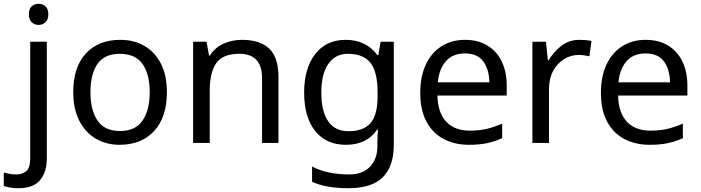

<svg xmlns="http://www.w3.org/2000/svg" viewBox="-75 -808 3712 1017"><path d="M78 -732Q78 -761 93 -774.5Q108 -788 130 -788Q150 -788 165.5 -774.5Q181 -761 181 -732Q181 -704 165.5 -690Q150 -676 130 -676Q108 -676 93 -690Q78 -704 78 -732ZM22 189Q-3 189 -22 185.5Q-41 182 -55 177V106Q-40 110 -24 113Q-8 116 11 116Q43 116 64 98.5Q85 81 85 32V-587H173V29Q173 104 137 146.5Q101 189 22 189Z M809 -320Q809 -187 741.5 -114Q674 -41 559 -41Q488 -41 432.5 -73.5Q377 -106 345 -168.5Q313 -231 313 -320Q313 -453 380 -525Q447 -597 562 -597Q635 -597 690.5 -564.5Q746 -532 777.5 -470.5Q809 -409 809 -320ZM404 -320Q404 -225 441.5 -169.5Q479 -114 561 -114Q642 -114 680 -169.5Q718 -225 718 -320Q718 -415 680 -469Q642 -523 560 -523Q478 -523 441 -469Q404 -415 404 -320Z M1206 -597Q1302 -597 1351 -550.5Q1400 -504 1400 -400V-51H1313V-394Q1313 -523 1193 -523Q1104 -523 1070 -473Q1036 -423 1036 -329V-51H948V-587H1019L1032 -514H1037Q1063 -556 1109 -576.5Q1155 -597 1206 -597Z M1756 -597Q1809 -597 1851.5 -577Q1894 -557 1924 -516H1929L1941 -587H2011V-42Q2011 73 1952.5 131Q1894 189 1771 189Q1653 189 1578 155V74Q1657 116 1776 116Q1845 116 1884.5 75.5Q1924 35 1924 -35V-56Q1924 -68 1925 -90.5Q1926 -113 1927 -122H1923Q1869 -41 1757 -41Q1653 -41 1594.5 -114Q1536 -187 1536 -318Q1536 -446 1594.5 -521.5Q1653 -597 1756 -597ZM1768 -523Q1701 -523 1664 -469.5Q1627 -416 1627 -317Q1627 -218 1663.5 -165.5Q1700 -113 1770 -113Q1851 -113 1888 -156.5Q1925 -200 1925 -297V-318Q1925 -428 1887 -475.5Q1849 -523 1768 -523Z M2388 -597Q2457 -597 2506.5 -567Q2556 -537 2582.5 -482.5Q2609 -428 2609 -355V-302H2242Q2244 -211 2288.5 -163.5Q2333 -116 2413 -116Q2464 -116 2503.5 -125.5Q2543 -135 2585 -153V-76Q2544 -58 2504 -49.5Q2464 -41 2409 -41Q2333 -41 2274.5 -72Q2216 -103 2183.5 -164.5Q2151 -226 2151 -315Q2151 -403 2180.5 -466Q2210 -529 2263.5 -563Q2317 -597 2388 -597ZM2387 -525Q2324 -525 2287.5 -484.5Q2251 -444 2244 -372H2517Q2516 -440 2485 -482.5Q2454 -525 2387 -525Z M2995 -597Q3010 -597 3027.5 -595.5Q3045 -594 3058 -591L3047 -510Q3034 -513 3018.5 -515Q3003 -517 2989 -517Q2948 -517 2912 -494.5Q2876 -472 2854.5 -431.5Q2833 -391 2833 -337V-51H2745V-587H2817L2827 -489H2831Q2857 -533 2898 -565Q2939 -597 2995 -597Z M3345 -597Q3414 -597 3463.5 -567Q3513 -537 3539.5 -482.5Q3566 -428 3566 -355V-302H3199Q3201 -211 3245.5 -163.5Q3290 -116 3370 -116Q3421 -116 3460.5 -125.5Q3500 -135 3542 -153V-76Q3501 -58 3461 -49.5Q3421 -41 3366 -41Q3290 -41 3231.5 -72Q3173 -103 3140.5 -164.5Q3108 -226 3108 -315Q3108 -403 3137.5 -466Q3167 -529 3220.5 -563Q3274 -597 3345 -597ZM3344 -525Q3281 -525 3244.5 -484.5Q3208 -444 3201 -372H3474Q3473 -440 3442 -482.5Q3411 -525 3344 -525Z"/></svg>

Font: Noto Sans Tamil UI
Style: Regular
Weight: 400
Designer: Jelle Bosma - Monotype Design Team
Foundry: Monotype Imaging Inc.
Version: Version 2.004; ttfautohint (v1.8.4.7-5d5b)